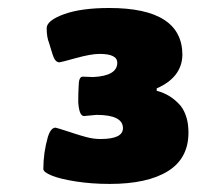

<svg xmlns="http://www.w3.org/2000/svg" viewBox="-20 -766 490 478"><path d="M370.1 -545.9V-540Q405.8 -530.8 430.2 -502Q449.2 -476.6 449.2 -436Q449.2 -371.6 397.9 -339.8Q346.7 -308.1 252.9 -308.1Q208.5 -308.1 169.2 -314.2Q129.9 -320.3 108.9 -328.9Q87.9 -337.4 87.9 -345.2Q87.9 -385.7 99.1 -424.8Q106.4 -448.2 118.2 -448.2Q120.1 -448.2 154.8 -437Q156.2 -436.5 165 -433.6Q173.8 -430.7 179.7 -429Q185.5 -427.2 194.6 -424.8Q203.6 -422.4 212.6 -421.1Q221.7 -419.9 230 -419.9Q286.1 -419.9 286.1 -446.8Q286.1 -480 220.2 -480L189 -477.1Q177.2 -477.1 174.8 -511.2Q174.8 -536.6 175.8 -550.8Q175.8 -575.2 186 -575.2L211.9 -574.2Q272 -577.1 272 -609.9Q272 -631.8 228 -631.8Q206.5 -631.8 168.7 -621.3Q130.9 -610.8 127.9 -610.8Q116.7 -610.8 110.8 -630.9L102.1 -659.2Q96.2 -673.8 96.2 -695.8Q96.2 -714.8 138.9 -730.5Q181.6 -746.1 252 -746.1Q434.1 -746.1 434.1 -628.9Q432.6 -573.2 370.1 -545.9Z"/></svg>

Font: GGS TheRock Black
Style: Regular
Weight: 900
Designer: Rodrigo Fuenzalida (2012); Goodgame Studios (2014)
Foundry: Rodrigo Fuenzalida,2012;  GGS,2014
Version: Version 1.002 | FøM Mod